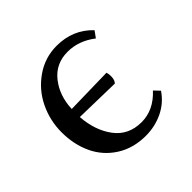

<svg xmlns="http://www.w3.org/2000/svg" viewBox="-125 -560 689 689"><g transform="rotate(-45 219.5 -215.5)"><path d="M365.2 -361.8Q315.9 -399.9 259.8 -399.9Q199.2 -399.9 163.3 -354.5Q127.4 -309.1 125 -244.1L305.2 -248Q308.1 -239.3 308.1 -228Q308.1 -208.5 298.8 -199.2L125 -203.1Q130.4 -129.9 167 -81.5Q203.6 -33.2 269 -33.2Q330.1 -33.2 377.9 -85L397.9 -64Q373 -26.9 332.5 -7.3Q292 12.2 245.1 12.2Q182.1 12.2 134.8 -17.8Q87.4 -47.9 63.7 -98.1Q40 -148.4 40 -210.9Q40 -270 65.4 -322.8Q90.8 -375.5 139.2 -409.2Q187.5 -442.9 247.1 -442.9Q329.1 -442.9 382.8 -386.2Z"/></g></svg>

Font: Common Serif News
Style: Regular
Weight: 450
Designer: Philipp H. Poll, Khaled Hosny
Foundry: Stefan Peev, Context Ltd.
Version: Version 1.026